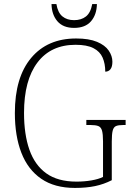

<svg xmlns="http://www.w3.org/2000/svg" viewBox="-20 -913 647 943"><path d="M348 10Q248 10 182.5 -35Q117 -80 85 -162.5Q53 -245 53 -358Q53 -533 133 -628.5Q213 -724 354 -724Q417 -724 456.5 -707.5Q496 -691 514 -664.5Q532 -638 532 -610Q532 -585 522.5 -573Q513 -561 497 -561Q497 -600 484 -630Q471 -660 439 -676.5Q407 -693 351 -693Q230 -693 164 -606Q98 -519 98 -358Q98 -253 124.5 -177.5Q151 -102 207.5 -61.5Q264 -21 356 -21Q394 -21 429 -27Q464 -33 486 -44V-219Q486 -254 481 -271.5Q476 -289 462.5 -294Q449 -299 425 -299H404V-324H597V-299H585Q562 -299 550 -294Q538 -289 533.5 -271.5Q529 -254 529 -218V-28Q490 -8 447 1Q404 10 348 10ZM344 -776Q290 -776 262 -808.5Q234 -841 233 -893H257Q264 -851 286.5 -832.5Q309 -814 344 -814Q379 -814 402 -832Q425 -850 433 -893H456Q455 -841 427 -808.5Q399 -776 344 -776Z"/></svg>

Font: Noto Serif Lao SemiCondensed ExtraLight
Style: Regular
Weight: 200
Width: 4
Designer: Monotype Design Team
Foundry: Monotype Imaging Inc.
Version: Version 2.003; ttfautohint (v1.8.4.7-5d5b)